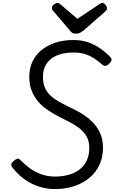

<svg xmlns="http://www.w3.org/2000/svg" viewBox="-20 -1266 791 1305"><path d="M354 19Q306 19 263 7.5Q220 -4 183 -24.5Q146 -45 116 -72Q86 -99 63 -129Q54 -141 57 -151Q60 -161 73 -172Q88 -185 98 -187.5Q108 -190 121 -176Q146 -150 180 -124.5Q214 -99 257.5 -82.5Q301 -66 354 -66Q406 -66 449 -78.5Q492 -91 523 -115.5Q554 -140 570.5 -177Q587 -214 587 -261Q587 -297 575 -325Q563 -353 540.5 -375.5Q518 -398 486 -417.5Q454 -437 412 -457Q377 -474 342.5 -494Q308 -514 278.5 -537.5Q249 -561 227 -591Q205 -621 192 -659Q179 -697 179 -744Q179 -801 200.5 -847Q222 -893 262 -925.5Q302 -958 356.5 -976Q411 -994 478 -994Q533 -994 577.5 -979Q622 -964 659.5 -938Q697 -912 729 -879Q740 -868 738 -857Q736 -846 723 -834Q712 -822 700 -819Q688 -816 677 -825Q651 -848 623 -867Q595 -886 560.5 -897.5Q526 -909 478 -909Q432 -909 394 -898.5Q356 -888 328.5 -867Q301 -846 286.5 -815.5Q272 -785 272 -744Q272 -705 283 -675.5Q294 -646 316.5 -623Q339 -600 372.5 -580Q406 -560 450 -539Q496 -518 537.5 -492.5Q579 -467 611 -434Q643 -401 661.5 -359Q680 -317 680 -262Q680 -198 656 -146Q632 -94 588.5 -57.5Q545 -21 485 -1Q425 19 354 19ZM675 -1246Q686 -1246 696.5 -1234Q707 -1222 707 -1211Q707 -1205 705.5 -1200.5Q704 -1196 699 -1191L547 -1058Q535 -1049 524 -1043Q513 -1037 495 -1037Q479 -1037 469.5 -1044Q460 -1051 453 -1061L339 -1195Q334 -1202 333.5 -1207Q333 -1212 333 -1215Q333 -1226 347 -1236Q361 -1246 370 -1246Q379 -1246 384 -1241.5Q389 -1237 396 -1232L506 -1138L647 -1232Q655 -1237 661 -1241.5Q667 -1246 675 -1246Z"/></svg>

Font: Playwrite DE VA
Style: Regular
Weight: 400
Designer: Veronika Burian, José Scaglione
Foundry: TypeTogether
Version: Version 1.002